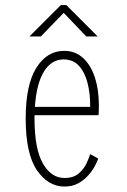

<svg xmlns="http://www.w3.org/2000/svg" viewBox="-20 -708 490 740"><path d="M228.5 11Q165.5 11 122.2 -52.2Q79 -115.5 79 -251Q79 -381 120 -446.5Q161 -512 227 -512Q270.5 -512 300.5 -484.2Q330.5 -456.5 345.8 -409.2Q361 -362 361 -303.5Q361 -294 360.8 -283.5Q360.5 -273 360 -264H113Q113 -257.5 113 -251Q113 -135 145 -78.5Q177 -22 228.5 -22Q263.5 -22 284 -40Q304.5 -58 314.2 -80Q324 -102 327.5 -114L358.5 -97Q355.5 -87 346.2 -69.2Q337 -51.5 321 -33Q305 -14.5 282.2 -1.8Q259.5 11 228.5 11ZM225 -479Q178 -479 149.2 -432Q120.5 -385 114.5 -296H327.5V-304Q327.5 -349 317.2 -389Q307 -429 284.5 -454Q262 -479 225 -479ZM93.5 -567.5 214.5 -688.5H235.5L356.5 -567.5H312.5L225.5 -658.5L137.5 -567.5Z"/></svg>

Font: Trispace Condensed Thin
Style: Regular
Weight: 100
Width: 3
Designer: Tyler Finck
Foundry: Etcetera Type Company
Version: Version 1.210; ttfautohint (v1.8.3)